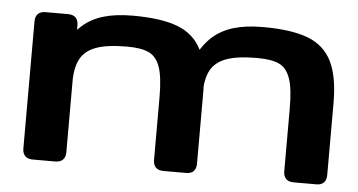

<svg xmlns="http://www.w3.org/2000/svg" viewBox="-44 -654 1360 730"><g transform="rotate(5 635.5 -289.0)"><path d="M64.5 -39.1V-523.4Q64.5 -542.5 74.5 -552.5Q84.5 -562.5 103.5 -562.5H189.5Q208.5 -562.5 218.5 -552.5Q228.5 -542.5 228.5 -523.4V-39.1Q228.5 -20 218.5 -10Q208.5 0 189.5 0H103.5Q84.5 0 74.5 -10Q64.5 -20 64.5 -39.1ZM563.2 -39.1V-278.2Q563.2 -354.8 549.7 -393.2Q536.2 -431.6 507.1 -445.3Q477.9 -459 423.5 -459Q347.9 -459 305.7 -443.5Q263.5 -427.9 245.8 -394.6Q228.2 -361.3 228.2 -304.2L187.2 -443.8Q210.7 -491.5 244 -521Q277.3 -550.5 324 -564.3Q370.7 -578.1 435.3 -578.1Q543.8 -578.1 606.7 -554.1Q669.6 -530 698.4 -472.6Q727.2 -415.1 727.2 -312.5V-39.1Q727.2 -20 717.5 -10Q707.8 0 689.6 0H602.2Q583.2 0 573.2 -10Q563.2 -20 563.2 -39.1ZM1060.2 -39.1V-278.2Q1060.2 -354.8 1046.7 -393.2Q1033.2 -431.6 1004.1 -445.3Q974.9 -459 920.5 -459Q844.9 -459 802.7 -443.5Q760.4 -427.9 742.8 -394.6Q725.2 -361.3 725.2 -304.2L684.2 -443.8Q707.7 -491.5 741 -521Q774.3 -550.5 821 -564.3Q867.7 -578.1 932.2 -578.1Q1040.8 -578.1 1103.7 -554.1Q1166.6 -530 1195.4 -472.6Q1224.2 -415.1 1224.2 -312.5V-39.1Q1224.2 -20 1214.5 -10Q1204.8 0 1186.6 0H1099.2Q1080.2 0 1070.2 -10Q1060.2 -20 1060.2 -39.1Z"/></g></svg>

Font: Gyrochrome
Style: Regular
Weight: 400
Designer: David Moles
Foundry: David Moles
Version: Version 1.005;Glyphs 3.2.3 (3260)